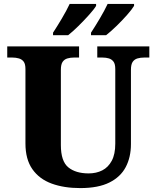

<svg xmlns="http://www.w3.org/2000/svg" viewBox="-20 -951 799 981"><path d="M390 10Q307 10 244 -13Q181 -36 145.5 -86.5Q110 -137 110 -218V-598Q110 -624 101 -636Q92 -648 76.5 -652.5Q61 -657 43 -657H17V-714H384V-657H358Q340 -657 324.5 -652.5Q309 -648 300 -635Q291 -622 291 -594V-210Q291 -127 329 -96Q367 -65 433 -65Q472 -65 502.5 -80.5Q533 -96 551 -129.5Q569 -163 569 -217V-598Q569 -624 560 -636Q551 -648 536.5 -652.5Q522 -657 503 -657H477V-714H743V-657H717Q698 -657 682.5 -652.5Q667 -648 658 -635Q649 -622 649 -594V-215Q649 -148 622.5 -97.5Q596 -47 539 -18.5Q482 10 390 10ZM445 -784Q466 -816 490 -856.5Q514 -897 530 -931H665V-921Q655 -904 629.5 -875Q604 -846 574.5 -817.5Q545 -789 522 -771H445ZM251 -784Q272 -816 296 -856.5Q320 -897 336 -931H471V-921Q461 -904 435 -875Q409 -846 380 -817.5Q351 -789 328 -771H251Z"/></svg>

Font: Noto Serif Khmer ExtraBold
Style: Regular
Weight: 800
Version: Version 2.003